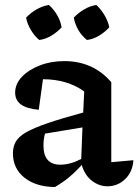

<svg xmlns="http://www.w3.org/2000/svg" viewBox="-20 -742 557 773"><path d="M201 11Q124 10 78 -27Q32 -64 32 -125Q32 -151 43.5 -171.5Q55 -192 85.5 -209.5Q116 -227 171.5 -246Q227 -265 315 -289L319 -374Q250 -423 153 -423L136 -300Q41 -308 41 -369Q41 -404 68 -432.5Q95 -461 140 -478.5Q185 -496 239 -496Q355 -496 428 -411V-89L517 -97Q514 -50 484 -21Q454 8 412 8Q380 8 351 -13.5Q322 -35 309 -78Q286 -52 260 -30Q234 -8 201 11ZM155 -156Q155 -79 223 -79Q263 -79 307 -102L312 -229L161 -204Q155 -181 155 -156ZM177 -722Q197 -704 210.5 -680.5Q224 -657 228 -632Q211 -613 187 -598.5Q163 -584 138 -581Q119 -597 104.5 -621Q90 -645 85 -671Q103 -690 127 -704Q151 -718 177 -722ZM368 -722Q387 -704 401 -680.5Q415 -657 420 -632Q403 -613 379 -598.5Q355 -584 330 -581Q288 -615 277 -671Q295 -690 318.5 -704Q342 -718 368 -722Z"/></svg>

Font: Piazzolla SemiBold
Style: Regular
Weight: 600
Designer: Juan Pablo del Peral
Foundry: Huerta Tipografica
Version: Version 1.330